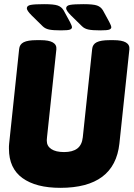

<svg xmlns="http://www.w3.org/2000/svg" viewBox="-20 -895 642 923"><path d="M270 8Q153 8 88 -39Q23 -86 23 -180Q23 -186 23 -192Q23 -198 24 -205L72 -659Q74 -682 94 -692Q114 -702 156 -702H175Q255 -702 251 -658L206 -235Q205 -226 205 -223Q205 -220 205 -218Q205 -193 226.5 -178.5Q248 -164 288 -164Q329 -164 351.5 -181Q374 -198 378 -235L423 -659Q425 -682 445 -692Q465 -702 507 -702H526Q606 -702 602 -658L554 -205Q531 8 270 8ZM273 -749Q235 -749 216 -753Q197 -757 185 -769L132 -821Q109 -844 109 -855Q109 -868 128 -871.5Q147 -875 192 -875Q239 -875 257.5 -868.5Q276 -862 286 -845L316 -790Q326 -771 326 -764Q326 -757 317 -753Q308 -749 273 -749ZM462 -749Q424 -749 405 -753Q386 -757 374 -769L321 -821Q298 -844 298 -855Q298 -868 317 -871.5Q336 -875 381 -875Q428 -875 446.5 -868.5Q465 -862 475 -845L505 -790Q515 -771 515 -764Q515 -757 506 -753Q497 -749 462 -749Z"/></svg>

Font: Asap Condensed Condensed Black
Style: Italic
Weight: 900
Width: 3
Italic angle: -6°
Designer: Pablo Cosgaya
Foundry: Omnibus-Type
Version: Version 3.001; ttfautohint (v1.8.4.7-5d5b)